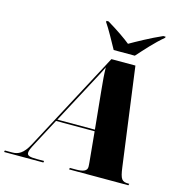

<svg xmlns="http://www.w3.org/2000/svg" viewBox="-188 -1049 1106 1167"><g transform="rotate(15 365.5 -465.5)"><path d="M426 -771H559C602 -819 653 -877 709 -924L710 -931H695C622 -899 540 -853 500 -830C469 -855 418 -891 351 -931H338L337 -924C360 -892 405 -809 426 -771ZM-57 0H190L192 -10H148C102 -10 85 -15 85 -33C85 -47 91 -61 113 -102L199 -264H442L460 -76C461 -65 462 -56 462 -45C462 -19 436 -10 393 -10H354L352 0H725L728 -10H723C681 -10 671 -22 661 -97L578 -714H427L94 -88C60 -24 28 -10 -8 -10H-55ZM338 -524C370 -585 389 -618 407 -657C408 -609 411 -574 417 -515L441 -274H205Z"/></g></svg>

Font: Noto Serif Display Black
Style: Italic
Weight: 900
Italic angle: -12°
Designer: Monotype Design Team
Foundry: Monotype Imaging Inc.
Version: Version 2.009